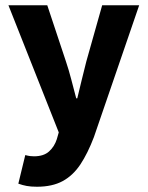

<svg xmlns="http://www.w3.org/2000/svg" viewBox="-20 -516 561 730"><path d="M120.4 194Q97.7 194 81.5 191Q65.3 188 49.7 182.3L76.1 73.6Q87.4 76.6 94.6 77.4Q101.8 78.3 109.2 78.3Q146 78.3 166.4 59.9Q186.9 41.5 196 13.2L203.4 -12.7L12 -496.1H159.7L230.6 -282.7Q241.8 -249.4 250.9 -214.2Q260.1 -179 269.8 -142.1H273.8Q282.5 -177.4 290.8 -212.5Q299.1 -247.7 308.3 -282.7L368.5 -496.1H509.2L337 5.4Q313.5 67.1 285.6 109.2Q257.6 151.3 218.2 172.6Q178.7 194 120.4 194Z"/></svg>

Font: Source Sans 3 Variable
Style: Regular
Weight: 200
Designer: Paul D. Hunt
Foundry: Adobe Systems Incorporated
Version: Version 3.026